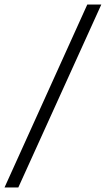

<svg xmlns="http://www.w3.org/2000/svg" viewBox="-31 -727 468 849"><path d="M-11 102 355 -707H417L50 102Z"/></svg>

Font: Hind Variable Light
Style: Regular
Weight: 300
Designer: Manushi Parikh, Satya Rajpurohit
Foundry: Indian Type Foundry
Version: Version 3.000